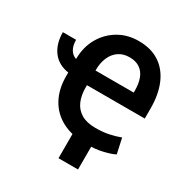

<svg xmlns="http://www.w3.org/2000/svg" viewBox="-200 -879 1168 1215"><g transform="rotate(30 384.0 -272.0)"><path d="M502 11.2Q397.9 11.2 325.7 -26.9Q253.4 -64.9 215.8 -134.3Q178.2 -203.6 178.2 -296.4V-324.2Q102.1 -335.9 61.8 -389.6Q21.5 -443.4 21 -528.3H117.7Q117.7 -487.8 132.8 -460.7Q147.9 -433.6 178.2 -422.9V-425.3Q179.2 -511.2 217.3 -577.9Q255.4 -644.5 320.6 -682.6Q385.7 -720.7 467.3 -720.2Q556.2 -720.2 617.7 -679.9Q679.2 -639.6 711.2 -564.9Q743.2 -490.2 743.2 -387.2V-314H320.8V-296.4Q320.8 -239.3 339.6 -196.5Q358.4 -153.8 398.4 -130.1Q438.5 -106.4 502 -106.4Q556.6 -106.4 600.1 -115.7Q643.6 -125 679.2 -138.7L703.1 -28.8Q678.2 -15.1 625.7 -2Q573.2 11.2 502 11.2ZM321.3 -421.4H600.6V-436.5Q600.6 -486.3 586.7 -523.7Q572.8 -561 543 -581.5Q513.2 -602.1 467.3 -602.1Q420.4 -602.1 387.7 -579.1Q355 -556.2 338.1 -516.1Q321.3 -476.1 321.3 -425.8ZM396 176.3V-79.1H538.6V176.3Z"/></g></svg>

Font: Roboto Slab LO
Style: Bold
Weight: 700
Designer: Google
Version: Version 2.000